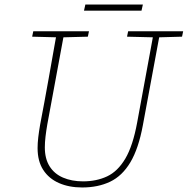

<svg xmlns="http://www.w3.org/2000/svg" viewBox="-20 -814 829 848"><path d="M238 -649 122 -652 127 -676H373L368 -652L253 -649ZM343 14Q285 14 240.5 -5.5Q196 -25 171 -63.5Q146 -102 146 -160Q146 -182 149 -207.5Q152 -233 157 -262L176 -363Q186 -415 195 -467.5Q204 -520 213.5 -572Q223 -624 232 -676H265L189 -265Q184 -236 181 -210.5Q178 -185 178 -163Q178 -113 199 -79.5Q220 -46 258.5 -29.5Q297 -13 347 -13Q406 -13 453 -35Q500 -57 533.5 -113.5Q567 -170 586 -274L660 -676H688L611 -261Q592 -158 556 -97.5Q520 -37 466.5 -11.5Q413 14 343 14ZM663 -649 541 -652 546 -676H789L784 -652L676 -649ZM351 -767 357 -794H611L605 -767Z"/></svg>

Font: Source Serif 4 ExtraLight
Style: Italic
Weight: 250
Italic angle: -12°
Designer: Frank Grießhammer
Foundry: Adobe Systems Incorporated
Version: Version 4.004;hotconv 1.0.116;makeotfexe 2.5.65601